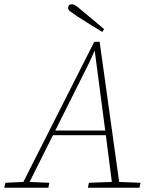

<svg xmlns="http://www.w3.org/2000/svg" viewBox="-41 -876 720 896"><path d="M375 -583 217 -267H450L401 -640ZM-21 0 -16 -23 68 -27 399 -681H424L515 -27L615 -23L610 0H369L374 -23L481 -27L453 -245H206L97 -27L189 -23L185 0ZM445 -740 436 -727Q406 -745 377 -763.5Q348 -782 319 -800Q296 -816 286.5 -823Q277 -830 277 -839Q277 -856 295 -856Q303 -856 312 -850Q321 -844 341 -827Q365 -807 391.5 -785Q418 -763 445 -740Z"/></svg>

Font: Source Serif 4 SmText ExtraLight
Style: Italic
Weight: 200
Italic angle: -12°
Designer: Frank Grießhammer
Foundry: Adobe
Version: Version 4.005;hotconv 1.1.0;makeotfexe 2.6.0